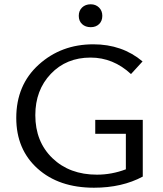

<svg xmlns="http://www.w3.org/2000/svg" viewBox="-20 -871 761 897"><path d="M404 -744Q379 -744 363.5 -758.5Q348 -773 348 -797Q348 -821 363.5 -836Q379 -851 404 -851Q427 -851 442.5 -836Q458 -821 458 -797Q458 -773 443 -758.5Q428 -744 404 -744ZM425 -311H647V-46Q550 6 419 6Q255 6 155.5 -83.5Q56 -173 56 -320Q56 -474 161 -569Q266 -664 416 -664Q551 -664 646 -584L592 -525Q509 -602 403 -602Q290 -602 217.5 -526Q145 -450 145 -333Q145 -209 225 -132Q305 -55 433 -55Q502 -55 568 -80V-246H425Z"/></svg>

Font: EauTest Medium
Style: Regular
Weight: 500
Designer: Christian Thalmann (Catharsis Fonts)
Version: Version 0.001;PS 000.001;hotconv 1.0.88;makeotf.lib2.5.64775